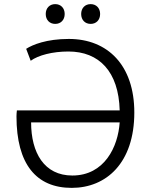

<svg xmlns="http://www.w3.org/2000/svg" viewBox="-20 -897 734 932"><path d="M60 -332C60 -100 156 15 328 15C496 15 632 -106 632 -351C632 -580 503 -708 314 -708C206 -708 138 -680 107 -660L129 -602C166 -629 235 -647 312 -647C461 -647 556 -550 561 -361H62C61 -354 60 -341 60 -332ZM561 -303C553 -184 487 -45 331 -45C195 -45 131 -155 131 -303ZM420 -781C447 -781 466 -800 466 -829C466 -858 447 -877 420 -877C393 -877 374 -858 374 -829C374 -800 393 -781 420 -781ZM248 -781C275 -781 294 -800 294 -829C294 -858 275 -877 248 -877C221 -877 202 -858 202 -829C202 -800 221 -781 248 -781Z"/></svg>

Font: Repo Light
Style: Regular
Weight: 300
Designer: Stefan Peev
Foundry: Context Ltd
Version: Version 001.502